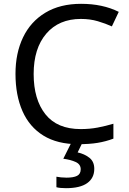

<svg xmlns="http://www.w3.org/2000/svg" viewBox="-20 -744 672 1004"><path d="M403 -645Q288 -645 222 -568Q156 -491 156 -357Q156 -224 217.5 -146.5Q279 -69 402 -69Q449 -69 491 -77Q533 -85 573 -97V-19Q533 -4 490.5 3Q448 10 389 10Q280 10 207 -35Q134 -80 97.5 -163Q61 -246 61 -358Q61 -466 100.5 -548.5Q140 -631 217 -677.5Q294 -724 404 -724Q517 -724 601 -682L565 -606Q532 -621 491.5 -633Q451 -645 403 -645ZM473 139Q473 187 436 213.5Q399 240 325 240Q293 240 275 235V180Q284 182 299 183.5Q314 185 328 185Q364 185 383 175.5Q402 166 402 141Q402 115 375.5 103Q349 91 311 86L354 0H412L386 53Q422 61 447.5 81Q473 101 473 139Z"/></svg>

Font: Go Noto Current
Style: Regular
Weight: 400
Designer: Monotype Design Team
Foundry: Monotype Imaging Inc.
Version: Version 2.007; ttfautohint (v1.8) -l 8 -r 50 -G 200 -x 14 -D